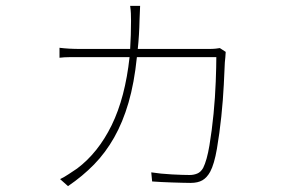

<svg xmlns="http://www.w3.org/2000/svg" viewBox="-20 -591 996 655"><path d="M183 -428Q199 -426 216.5 -425Q234 -424 256 -424H424Q427 -471 427 -520Q427 -534 426.5 -545.5Q426 -557 424 -571H458Q457 -557 457 -547Q457 -537 456 -523Q455 -471 450 -424H691Q707 -424 715.5 -425Q724 -426 730 -427L750 -414Q749 -395 747 -378Q746 -354 743.5 -302.5Q741 -251 735 -193.5Q729 -136 720 -83.5Q711 -31 697 -5Q686 15 670.5 24Q655 33 630 33Q619 33 602.5 32.5Q586 32 567.5 31.5Q549 31 531 30Q513 29 499 28L496 -3Q528 2 566.5 4Q605 6 627 6Q641 6 653 1Q665 -4 673 -18Q686 -44 694.5 -95Q703 -146 708.5 -202.5Q714 -259 716 -312.5Q718 -366 718 -396H447Q438 -308 418.5 -241Q399 -174 369.5 -122Q340 -70 301 -30Q262 10 212 44L185 20Q198 14 214.5 3Q231 -8 243 -16Q315 -70 361 -164Q407 -258 422 -396H257Q231 -396 215.5 -396Q200 -396 183 -394Z"/></svg>

Font: Kinto Sans Thin
Style: Regular
Weight: 100
Designer: Authors: Ryoko NISHIZUKA  (kana & ideographs); Paul D. Hunt (Latin, Greek & Cyrillic); Wenlong ZHANG  (bopomofo); Sandol
Foundry: Adobe Systems Incorporated, ookami Inc.
Version: Version 0.001